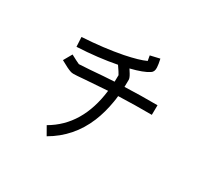

<svg xmlns="http://www.w3.org/2000/svg" viewBox="-164 -989 1328 1260"><g transform="rotate(30 500.0 -359.0)"><path d="M850.6 -491.2 849.6 -418Q721.7 -418.9 596.7 -414.1Q594.7 -390.6 590.8 -369.1Q576.2 -280.3 545.9 -207Q476.6 -40 322.3 48.8L286.1 -14.6Q488.3 -130.9 522.5 -411.1Q454.1 -407.2 355.5 -399.4Q288.1 -393.6 271.5 -393.6Q255.9 -393.6 246.1 -397.5Q221.7 -405.3 165 -437.5L201.2 -501Q248 -475.6 268.6 -466.8Q279.3 -466.8 349.6 -471.7Q455.1 -480.5 529.3 -484.4Q530.3 -508.8 530.3 -534.2Q522.5 -549.8 493.2 -591.8Q357.4 -565.4 198.2 -557.6L194.3 -629.9Q357.4 -639.6 494.1 -666Q599.6 -687.5 649.4 -710.9Q646.5 -728.5 642.6 -749L713.9 -765.6Q717.8 -748 720.7 -730.5Q722.7 -714.8 723.6 -704.1Q725.6 -671.9 705.1 -659.2Q665 -631.8 570.3 -608.4Q582 -590.8 588.9 -579.1Q603.5 -554.7 603.5 -541Q603.5 -513.7 602.5 -487.3Q724.6 -492.2 850.6 -491.2Z"/></g></svg>

Font: irohakakuC Regular
Style: Regular
Weight: 400
Designer: [Source Han Sans]
Ryoko NISHIZUKA Ë•øÂ°öÊ∂ºÂ≠ê (kana & ideographs); Paul D. Hunt (Latin, Greek & Cyrillic); Wenlong ZHAN
Version: Version 1.001.20160904